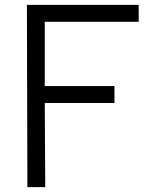

<svg xmlns="http://www.w3.org/2000/svg" viewBox="-20 -765 657 785"><path d="M90 -745H547V-676H163V-413H448V-344H163L165 0H92Z"/></svg>

Font: Biancoenero Regular
Style: Regular
Weight: 400
Designer: Riccardo Lorusso, Umberto Mischi
Foundry: Biancoenero Edizioni
Version: Version 0.000